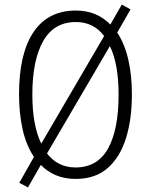

<svg xmlns="http://www.w3.org/2000/svg" viewBox="-20 -770 651 837"><path d="M555 -358Q555 -250 529 -167Q503 -84 449 -37Q395 10 310 10Q262 10 224 -6Q186 -22 158 -51L102 47L64 27L128 -86Q94 -137 78.5 -206.5Q63 -276 63 -359Q63 -536 126 -630Q189 -724 311 -724Q357 -724 394.5 -708.5Q432 -693 461 -663L511 -750L549 -729L491 -628Q523 -580 539 -511.5Q555 -443 555 -358ZM121 -358Q121 -223 160 -144L434 -613Q388 -674 311 -674Q215 -674 168 -590.5Q121 -507 121 -358ZM497 -358Q497 -491 459 -569L185 -101Q232 -40 309 -40Q405 -40 451 -122.5Q497 -205 497 -358Z"/></svg>

Font: Noto Sans Tamil Condensed Light
Style: Regular
Weight: 300
Width: 3
Designer: Jelle Bosma - Monotype Design Team
Foundry: Monotype Imaging Inc.
Version: Version 2.004; ttfautohint (v1.8.4.7-5d5b)